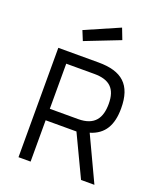

<svg xmlns="http://www.w3.org/2000/svg" viewBox="-168 -1044 958 1148"><g transform="rotate(20 311.5 -470.0)"><path d="M488 0H573L440 -283C529 -310 567 -377 567 -484C567 -634 495 -696 346 -696H90V0H167V-263H363ZM488 -484C488 -395 453 -336 347 -336H167V-623H346C443 -623 488 -580 488 -484ZM189 -845 214 -784 434 -870 407 -940Z"/></g></svg>

Font: TitilliumText22L
Style: 400 wt
Weight: 400
Designer: Campivisivi
Foundry: Campivisivi
Version: 1.000